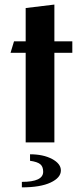

<svg xmlns="http://www.w3.org/2000/svg" viewBox="-20 -620 361 836"><path d="M25.9 0ZM110.8 51.8Q168.5 51.8 206.8 72.3Q245.1 92.8 245.1 122.1Q245.1 153.8 200.4 174.8Q155.8 195.8 75.2 195.8V171.9Q168 171.9 168 127.9Q168 105.5 155.3 95Q142.6 84.5 110.8 80.1ZM216.8 -390.1V0H91.8V-390.1H25.9L41 -439.9H91.8V-585L216.8 -600.1V-439.9H294.9V-390.1Z"/></svg>

Font: Pfennig
Style: Bold
Weight: 700
Version: Version 20120410 ; ttfautohint (v0.8)